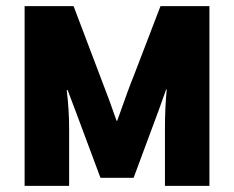

<svg xmlns="http://www.w3.org/2000/svg" viewBox="-20 -608 765 628"><path d="M60.5 0V-587.9H220.7L306.6 -361.3Q341.8 -270.5 361.3 -212.9H363.3Q403.3 -326.2 418 -361.3L504.9 -587.9H665V0H519.5V-186.5Q519.5 -256.8 525.4 -315.4H523.4L499 -247.1L417 -26.4H308.6L228.5 -241.2L201.2 -313.5H198.2Q206.1 -249 206.1 -187.5V0Z"/></svg>

Font: Gothic A1 Black
Style: Regular
Weight: 900
Version: Version 2.50